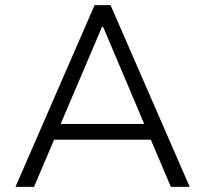

<svg xmlns="http://www.w3.org/2000/svg" viewBox="-20 -725 796 745"><path d="M40 0 347 -705H409L716 0H643L557 -202L594 -183H162L198 -202L112 0ZM376 -621 209 -229 185 -244H571L546 -229L380 -621Z"/></svg>

Font: Nunito Sans 8pt Light
Style: Regular
Weight: 300
Version: Version 3.101;gftools[0.9.27]